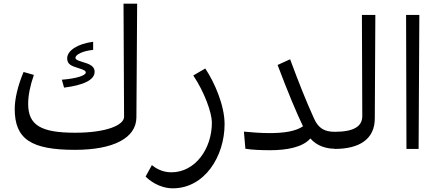

<svg xmlns="http://www.w3.org/2000/svg" viewBox="-20 -809 2381 1043"><path d="M387 5C596 5 720 -59 721 -171L725 -789H651L654 -175C654 -129 558 -88 388 -88C202 -88 133 -129 133 -245C133 -289 143 -342 164 -402L108 -418C77 -344 60 -272 60 -217C60 -54 148 5 387 5ZM316 -376 328 -333C432 -346 494 -374 494 -419C494 -441 480 -456 445 -467L423 -474C397 -482 390 -487 390 -495C390 -514 434 -533 486 -538V-582C403 -572 345 -534 345 -493C345 -468 356 -455 391 -444L412 -437C435 -430 446 -424 446 -415C446 -399 395 -382 316 -376Z M919 214C1091 214 1200 41 1200 -135C1200 -236 1146 -361 1095 -437L1030 -399C1091 -308 1131 -196 1131 -143C1131 0 1040 127 911 127C860 127 825 104 805 88L771 150C787 167 843 214 919 214Z M1448 7C1535 7 1624 -8 1666 -57C1700 -17 1751 -1 1799 -1L1818 -13V-81L1799 -93C1744 -93 1710 -111 1686 -165C1641 -264 1602 -363 1556 -487L1488 -456C1546 -302 1594 -189 1626 -123C1584 -94 1517 -86 1443 -86C1396 -86 1346 -90 1305 -94L1313 -1C1348 5 1398 7 1448 7Z M1798 0C1931 0 2016 -52 2016 -166L2019 -728H1946L1948 -178C1948 -123 1903 -93 1798 -93L1780 -81V-12Z M2188 0H2254L2258 -728H2186Z"/></svg>

Font: Wafeq
Style: Regular
Weight: 400
Designer: Rasmus Andersson & Azza Alameddine
Foundry: Google & TypeTogether
Version: Version 3.000;FEAKit 1.0